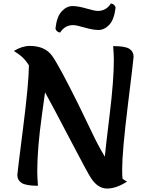

<svg xmlns="http://www.w3.org/2000/svg" viewBox="-20 -1067 861 1108"><path d="M506 -38Q488 -64 385.5 -260.5Q283 -457 240 -534Q236 -500 222 -404Q195 -210 195 -78Q195 -47 199 5Q129 5 104.5 -11.5Q80 -28 80 -58Q80 -67 113 -326.5Q146 -586 147 -690L138 -703Q113 -740 72 -765Q62 -771 60 -773Q108 -802 152 -802Q240 -802 281 -744.5Q322 -687 434 -461Q446 -436 470.5 -385.5Q495 -335 510 -304Q545 -229 585 -163Q588 -202 612.5 -402.5Q637 -603 637 -720Q637 -751 633 -801Q703 -801 727 -785Q751 -769 751 -740Q751 -729 718 -461Q685 -193 685 -90Q685 -53 687 -36Q695 -29 713 -19Q651 21 598 21Q545 21 506 -38ZM402 -922Q354 -922 327 -879Q304 -883 300 -903Q308 -972 336.5 -1002Q365 -1032 398 -1032Q431 -1032 478.5 -1018Q526 -1004 545 -1004Q593 -1004 620 -1047Q643 -1043 647 -1023Q639 -954 610.5 -924Q582 -894 549 -894Q516 -894 468.5 -908Q421 -922 402 -922Z"/></svg>

Font: MeriendaOneRegular
Style: Regular
Weight: 400
Designer: Eduardo Rodriguez Tunni
Foundry: Eduardo Rodriguez Tunni
Version: Version 1.001